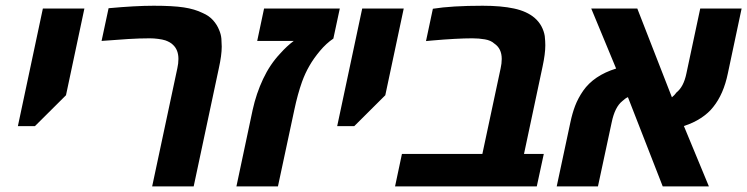

<svg xmlns="http://www.w3.org/2000/svg" viewBox="-20 -662 2654 682"><path d="M43.5 -213.9 132.3 -631.8H279.8L214.4 -323.7L104 -213.9Z M520.5 0 609.9 -419.4Q613.8 -436.5 613.8 -452.6Q613.8 -485.4 593.8 -503.4Q585 -512.2 567.4 -518.6Q556.6 -522 541.5 -523.9Q526.4 -525.9 512.2 -525.9Q476.1 -525.9 435.5 -523.4Q395 -521 340.8 -516.6L365.7 -632.8Q460.9 -641.6 525.9 -641.6Q594.2 -641.6 632.8 -635.7Q671.4 -629.9 700.2 -615.7Q722.7 -606 736.8 -590.1Q751 -574.2 758.3 -555.7Q765.1 -540 766.4 -524.4Q767.6 -508.8 767.6 -496.6Q767.6 -465.8 757.3 -419.4L668 0Z M819.8 0 877.4 -271.5Q890.1 -329.6 914.6 -381.6Q939 -433.6 975.6 -472.2Q999 -498.5 1023.4 -516.6H893.6L918 -631.8H1187L1164.1 -524.9Q1139.2 -508.3 1116.5 -481.2Q1093.8 -454.1 1079.1 -428.2Q1064 -402.3 1052.7 -371.1Q1037.1 -327.1 1025.4 -271.5L967.3 0Z M1177.7 -213.9 1266.6 -631.8H1414.1L1348.6 -323.7L1238.3 -213.9Z M1383.3 0 1407.7 -115.2H1693.4L1758.3 -419.4Q1762.2 -436.5 1762.2 -452.6Q1762.2 -489.7 1735.8 -507.3Q1723.6 -518.6 1702.4 -522.2Q1681.2 -525.9 1657.7 -525.9Q1629.9 -525.9 1594.2 -523.9Q1558.6 -522 1514.6 -518.1L1493.2 -516.1L1517.6 -630.9Q1584.5 -641.6 1694.3 -641.6Q1760.3 -641.6 1805.7 -631.8Q1851.1 -622.1 1878.9 -598.6Q1894.5 -585 1903.3 -568.4Q1912.1 -551.8 1915 -534.2Q1917 -515.1 1917 -501Q1917 -470.7 1907.2 -425.3L1841.3 -115.2H1911.6L1886.7 0Z M1957.5 0 2005.9 -226.6Q2012.7 -259.3 2022.9 -286.1Q2033.2 -313 2051.3 -339.4Q2089.4 -394 2168.5 -418.5L2080.1 -631.8H2243.7L2366.7 -316.4Q2376 -323.7 2383.3 -334Q2408.2 -353.5 2418 -400.4L2467.3 -631.8H2614.3L2565.4 -401.4Q2550.3 -327.6 2513.2 -281.7Q2496.6 -260.3 2469.7 -242.7Q2442.9 -225.1 2409.2 -214.4L2498 0H2334L2210.4 -316.9Q2201.2 -313 2190.9 -303.2Q2164.1 -282.2 2152.8 -227.5L2104 0Z"/></svg>

Font: Open Sans
Style: Bold Italic
Weight: 700
Italic angle: -12°
Designer: Monotype Design Team
Foundry: Monotype Imaging Inc.
Version: Version 3.003; ttfautohint (v1.8.4)